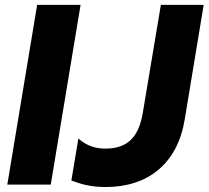

<svg xmlns="http://www.w3.org/2000/svg" viewBox="-20 -747 844 777"><path d="M306.1 -727.3H130.3L9.6 0H185.4ZM407.7 9.9C577.4 9.9 697.4 -83.1 727.3 -262.1L804.3 -727.3H631L557.9 -290.5C543.3 -204.5 506.4 -145.6 407 -145.6C371.4 -145.6 333.5 -154.1 297.2 -186.4L268.8 -16.7C302.9 -3.6 343 9.9 407.7 9.9Z"/></svg>

Font: TID UI Extra Bold
Style: Italic
Weight: 800
Italic angle: -9.39999°
Designer: The TID Project Authors
Foundry: Bakken & Bæck
Version: Version 1.001;hotconv 1.0.109;makeotfexe 2.5.65596